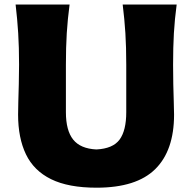

<svg xmlns="http://www.w3.org/2000/svg" viewBox="-20 -830 866 865"><path d="M415 15.6Q288.1 15.6 210.2 -22.7Q132.3 -61 96.9 -134.8Q61.5 -208.5 61.5 -314Q61.5 -335.4 62.5 -371.6Q63.5 -407.7 64.7 -451.4Q65.9 -495.1 65.9 -538.6Q65.9 -617.7 62 -680.4Q58.1 -743.2 50.3 -809.6H293.5Q284.7 -743.2 280.8 -680.4Q276.9 -617.7 276.9 -538.6V-324.7Q276.9 -242.2 309.6 -201.2Q342.3 -160.2 414.1 -156.7Q488.3 -160.2 518.6 -200.9Q548.8 -241.7 548.8 -324.7V-538.6Q548.8 -617.7 544.9 -680.4Q541 -743.2 532.7 -809.6H775.9Q767.1 -743.2 763.4 -680.4Q759.8 -617.7 759.8 -538.6Q759.8 -495.1 760.7 -450.7Q761.7 -406.2 762.9 -369.9Q764.2 -333.5 764.2 -313.5Q764.2 -151.9 679.4 -68.1Q594.7 15.6 415 15.6Z"/></svg>

Font: Pinar-DS2-FD ExtraBold
Style: Regular
Weight: 800
Designer: Amin Abedi
Version: Version 3.000